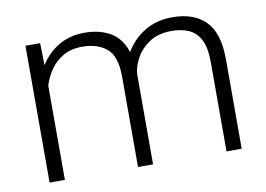

<svg xmlns="http://www.w3.org/2000/svg" viewBox="-63 -634 1013 730"><g transform="rotate(-10 443.5 -269.0)"><path d="M285.6 -487.3Q241.7 -487.3 211.2 -469.7Q180.7 -452.1 161.4 -424.1Q142.1 -396 132.3 -364.3V0H73.2V-528.3H129.9L131.8 -442.9Q158.2 -485.8 201.4 -512Q244.6 -538.1 302.7 -538.1Q360.8 -538.1 402.1 -513.9Q443.4 -489.7 460.9 -435.5Q486.3 -480 532.2 -509Q578.1 -538.1 641.6 -538.1Q724.1 -538.1 769.5 -492.7Q814.9 -447.3 814.9 -344.7V0H756.3V-345.2Q756.3 -400.9 740 -431.9Q723.6 -462.9 694.8 -475.3Q666 -487.8 627.4 -487.3Q578.1 -486.8 544.9 -465.3Q511.7 -443.8 493.7 -412.1Q475.6 -380.4 472.7 -349.6V0H414.6V-349.6Q414.6 -428.2 378.7 -457.8Q342.8 -487.3 285.6 -487.3Z"/></g></svg>

Font: Vazirmatn UI FD ExtraLight
Style: Regular
Weight: 200
Designer: Saber Rastikerdar
Foundry: Saber Rastikerdar
Version: Version 33.003